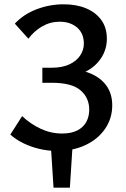

<svg xmlns="http://www.w3.org/2000/svg" viewBox="-20 -690 588 893"><path d="M229 183 216 -20H318L305 183ZM245 12Q203 12 163 2.5Q123 -7 88.5 -24Q54 -41 28 -64L83 -150Q122 -113 169.5 -91Q217 -69 269 -69Q312 -69 340 -83.5Q368 -98 381.5 -123Q395 -148 395 -180Q395 -235 354.5 -270Q314 -305 221 -305H177V-375H221Q269 -375 302.5 -390.5Q336 -406 353 -432Q370 -458 370 -487Q370 -535 338.5 -562Q307 -589 258 -589Q214 -589 176.5 -567.5Q139 -546 112 -510L49 -580Q90 -624 150.5 -647Q211 -670 276 -670Q336 -670 381 -651Q426 -632 451.5 -596.5Q477 -561 477 -510Q477 -461 451 -421Q425 -381 381.5 -358.5Q338 -336 283 -336V-369Q350 -369 399 -349Q448 -329 475 -291.5Q502 -254 502 -200Q502 -139 468.5 -90.5Q435 -42 377 -15Q319 12 245 12Z"/></svg>

Font: Ysabeau Office SemiBold
Style: Regular
Weight: 600
Designer: Christian Thalmann (Catharsis Fonts)
Version: Version 2.001;gftools[0.9.30]; featfreeze: tnum,lnum,ss02